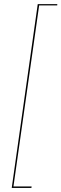

<svg xmlns="http://www.w3.org/2000/svg" viewBox="-20 -812 299 934"><path d="M258.8 -792 258.3 -785.6H170.4L45.4 95.2H133.8L132.8 102.1H37.1L163.6 -792Z"/></svg>

Font: Fira Sans Compressed Eight
Style: Italic
Weight: 100
Width: 3
Italic angle: -8°
Designer: Carrois Corporate & Edenspiekermann AG
Foundry: Carrois Corporate GbR & Edenspiekermann AG
Version: Version 4.203;PS 004.203;hotconv 1.0.88;makeotf.lib2.5.64775